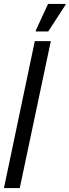

<svg xmlns="http://www.w3.org/2000/svg" viewBox="-22 -951 351 971"><path d="M-2 0 154 -743H235L78 0ZM159 -792V-797L221 -931H309V-926L222 -792Z"/></svg>

Font: Saira ExtraCondensed Medium
Style: Italic
Weight: 500
Width: 2
Italic angle: -12°
Designer: Hector Gatti with collaboration of the Omnibus-Type team
Foundry: Omnibus-Type
Version: Version 1.101